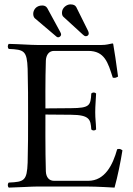

<svg xmlns="http://www.w3.org/2000/svg" viewBox="-20 -850 607 875"><path d="M131.4 -787C131.4 -778 134.4 -771 138.4 -767L237.4 -683C239.4 -681 242.4 -680 245.4 -680C250.4 -680 258.4 -685 258.4 -693C258.4 -696 257.2 -699.4 254.7 -704L195.4 -813C190.4 -821 183.4 -825 172.4 -825C143.4 -825 131.4 -803.2 131.4 -787ZM262.4 -792C262.4 -784 264.4 -777 269.4 -773L357.4 -692.5C361.8 -688.5 365.8 -685 371.4 -685C378.4 -685 384.4 -690 384.4 -697C384.4 -699 383.9 -704.2 382 -708L327.4 -818C322.4 -826 315.4 -830 300.4 -830C284.7 -830 262.4 -815.3 262.4 -792ZM304 -357 187 -356C187 -356 186 -492 189 -574C190 -598 202 -618 226 -618H382C457 -618 472 -565 494 -496C506 -494 508 -496 518 -501C513 -542 498 -641 496 -649C496 -651 495 -652 492 -652C475 -649 466 -645 442 -645H150C120 -645 70 -649 20 -650C14 -644 14 -633 20 -627C90 -624 103 -619 106 -536C108 -454 108 -404 108 -321C108 -238 108 -191 106 -109C103 -26 90 -21 20 -18C14 -12 14 -1 20 5C69 4 122 0 152 0H374C422 0 502 5 502 5C516 -45 530 -114 538 -165C528 -171 527 -173 514 -170C494 -98 458 -26 382 -26H226C204 -26 190 -42 189 -69C186 -153 187 -328 187 -328L304 -327C389 -326.3 393 -305 396 -260C402 -254 412 -254 418 -260C417 -295 414 -307.5 414 -338C414 -371.6 417 -394 418 -424C412 -430 402 -430 396 -424C393 -369 389 -357.7 304 -357Z"/></svg>

Font: Libertinus Serif Display
Style: Regular
Weight: 400
Designer: Philipp H. Poll
Foundry: Khaled Hosny
Version: Version 6.1